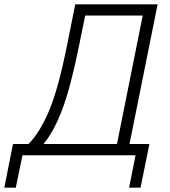

<svg xmlns="http://www.w3.org/2000/svg" viewBox="-88 -718 788 888"><path d="M-68 150 -28 -52H44Q97 -106 139.5 -207Q182 -308 223 -513L260 -698H641L511 -52H603L562 150H509L539 0H16L-15 150ZM115 -52H453L572 -646H306L278 -509Q239 -315 200 -212Q161 -109 116 -56Z"/></svg>

Font: IBM Plex Sans Light
Style: Italic
Weight: 300
Italic angle: -11.31°
Designer: Mike Abbink, Paul van der Laan, Pieter van Rosmalen
Foundry: Bold Monday
Version: Version 3.0